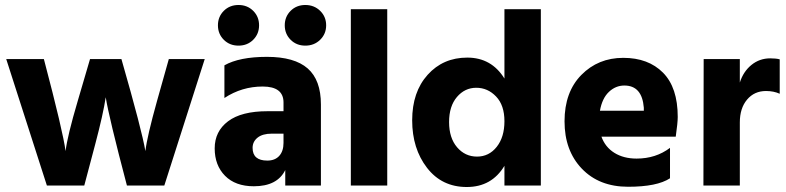

<svg xmlns="http://www.w3.org/2000/svg" viewBox="-20 -744 3152 770"><path d="M318 0H168L5 -507H156Q233 -215 243 -138Q250 -198 292 -340L341 -507H467Q550 -218 563 -138Q570 -197 610 -340L657 -507H801L639 0H489Q416 -277 404 -354Q394 -287 362 -166Z M936.5 -724Q972 -724 995.5 -700.5Q1019 -677 1019 -642.5Q1019 -608 995.5 -584.5Q972 -561 936.5 -561Q901 -561 877.5 -584.5Q854 -608 854 -642.5Q854 -677 877.5 -700.5Q901 -724 936.5 -724ZM1204.5 -724Q1240 -724 1264 -700.5Q1288 -677 1288 -642.5Q1288 -608 1264 -584.5Q1240 -561 1204.5 -561Q1169 -561 1145.5 -584.5Q1122 -608 1122 -642.5Q1122 -677 1145.5 -700.5Q1169 -724 1204.5 -724ZM998 3Q924 3 882.5 -39Q841 -81 841 -149Q841 -217 894.5 -257.5Q948 -298 1053 -298H1117V-333Q1117 -397 1033.5 -397Q950 -397 880 -351V-482Q940 -516 1050.5 -516Q1161 -516 1214 -469.5Q1267 -423 1267 -325V0H1124V-62Q1092 3 998 3ZM1052 -100Q1083 -100 1100 -119Q1117 -138 1117 -171V-208H1070Q1033 -208 1013 -192Q993 -176 993 -151Q993 -100 1052 -100Z M1533 0H1387V-707H1533Z M2149 0H2003V-79Q1952 6 1852 6Q1752 6 1692.5 -71Q1633 -148 1633 -261.5Q1633 -375 1695 -444Q1757 -513 1854 -513Q1951 -513 2003 -429V-707H2149ZM1890 -392Q1844 -392 1812.5 -355Q1781 -318 1781 -254.5Q1781 -191 1813 -153.5Q1845 -116 1893 -116Q1941 -116 1972 -155Q2003 -194 2003 -258Q2003 -322 1969.5 -357Q1936 -392 1890 -392Z M2484 -401Q2449 -401 2422 -375.5Q2395 -350 2386 -300H2562V-312Q2555 -401 2484 -401ZM2667 -29Q2615 5 2499 5Q2383 5 2313.5 -67.5Q2244 -140 2244 -257.5Q2244 -375 2311.5 -443.5Q2379 -512 2479.5 -512Q2580 -512 2639 -452.5Q2698 -393 2698 -275Q2698 -252 2690 -196H2392Q2407 -154 2444 -131Q2481 -108 2533 -108Q2610 -108 2667 -151Z M2947 0H2801L2802 -507H2947V-413Q2961 -457 2993.5 -483.5Q3026 -510 3069 -510Q3093 -510 3107 -506V-368Q3083 -379 3052 -379Q3005 -379 2976 -344.5Q2947 -310 2947 -253Z"/></svg>

Font: Hind Madurai
Style: Bold
Weight: 700
Designer: Jyotish Sonowal
Foundry: Indian Type Foundry
Version: Version 0.702;PS 1.0;hotconv 1.0.81;makeotf.lib2.5.63406